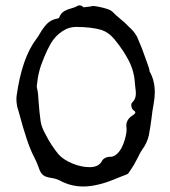

<svg xmlns="http://www.w3.org/2000/svg" viewBox="-20 -674 626 708"><path d="M288.1 13.7Q239.7 13.7 198.7 -9.3Q185.5 -15.6 168 -18.1L158.2 -20Q142.6 -23.4 135 -32.2Q127.4 -41 123.5 -54.2Q116.2 -75.2 105 -96.7Q80.6 -142.1 48.8 -262.7Q40.5 -285.6 40.5 -309.1L41 -318.8Q60.5 -460.4 114.3 -530.8Q121.6 -540.5 127.9 -551.8Q138.2 -569.8 152.8 -585.7Q167.5 -601.6 193.4 -606Q195.3 -606 197.8 -608.4Q204.6 -626 217.3 -633.1Q230 -640.1 243.2 -643.3Q256.3 -646.5 266.1 -652.3Q269 -654.3 272.9 -654.3Q281.2 -654.3 288.1 -647L315.9 -650.4Q319.8 -651.9 323.2 -651.9Q329.6 -651.9 344.5 -648.9Q359.4 -646 374 -641.4Q388.7 -636.7 395 -630.4Q407.7 -617.2 422.9 -605Q434.6 -595.2 445.8 -585L453.1 -577.1Q473.1 -560.5 485.4 -538.6Q503.9 -496.6 518.6 -453.6L529.3 -422.9Q530.8 -418 531.2 -414.6L531.7 -410.2Q550.8 -377.4 550.8 -334Q550.8 -313.5 546.4 -290Q541.5 -263.7 538.6 -236.8Q534.7 -206.1 528.8 -174.8Q522.5 -146.5 503.9 -121.6Q498 -113.3 485.6 -88.1Q473.1 -63 462.4 -48.3L459 -43.5Q454.1 -33.7 447.3 -30.8Q432.1 -25.4 418 -19.5Q341.3 13.7 288.1 13.7ZM310.5 -57.6Q344.7 -57.6 356.4 -81.1Q360.4 -87.9 368.2 -91.8Q376 -95.7 382.3 -95.7H385.7Q395 -95.7 402.8 -100.1Q426.8 -114.3 439.9 -158.2Q446.8 -181.2 446.8 -196.8L445.8 -210.4Q445.8 -233.9 469.2 -248.5Q479 -254.9 479 -259.3Q479 -262.7 471.7 -268.1Q468.3 -270.5 466.6 -274.7Q464.8 -278.8 464.4 -282Q463.9 -285.2 463.9 -285.6Q463.9 -292.5 467.8 -296.4Q481 -308.6 481 -329.1Q481 -337.9 479.5 -347.4Q478 -356.9 477.5 -366.2Q475.1 -410.6 455.3 -449.5Q435.5 -488.3 402.3 -528.8Q380.9 -554.7 354.5 -563.5Q318.8 -574.2 262.7 -574.7Q240.7 -574.7 224.1 -566.9Q195.3 -552.7 176.8 -527.8Q154.8 -498 130.9 -432.1Q120.6 -401.4 117.2 -369.1Q116.7 -363.3 115.7 -357.9V-356Q115.7 -350.1 117.7 -343.3Q120.6 -333 122.6 -295.9Q125 -261.2 129.9 -226.1Q132.8 -205.1 149.4 -175.8Q168.9 -137.7 195.3 -105.5Q212.4 -85.4 249 -70.3Q280.8 -57.6 310.5 -57.6Z"/></svg>

Font: X Typewriter
Style: Regular
Weight: 400
Monospace: yes
Designer: GGBot
Version: 0.50